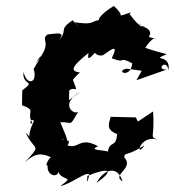

<svg xmlns="http://www.w3.org/2000/svg" viewBox="-20 -594 588 646"><path d="M212 -257 213 -290C237 -308 248 -264 216 -350C229 -312 217 -324 249 -350C219 -354 214 -365 278 -416C270 -374 296 -419 317 -431C284 -455 289 -400 326 -408C352 -425 382 -452 356 -398C411 -377 373 -408 425 -381C420 -328 365 -354 406 -363L457 -356L439 -324L541 -360C501 -358 541 -400 547 -357C556 -416 484 -386 539 -411C552 -411 524 -414 469 -433C503 -489 524 -453 481 -470C498 -499 458 -501 447 -516C473 -498 452 -496 416 -547C432 -563 389 -534 371 -543C386 -532 399 -542 363 -574C321 -549 308 -527 314 -527C280 -520 297 -510 231 -519C263 -479 228 -521 225 -526C173 -492 212 -494 177 -458C196 -482 190 -485 140 -478C112 -457 164 -456 99 -380C130 -429 113 -392 93 -362C108 -317 72 -301 59 -352C54 -302 104 -327 55 -290L54 -240C106 -221 66 -219 89 -180C75 -172 86 -202 94 -186C58 -114 102 -117 66 -148C98 -81 122 -113 64 -48C88 -69 109 -86 153 -64C149 -70 128 -33 140 -38C137 7 189 2 172 -25C185 22 237 -7 183 32C219 26 280 -26 281 -3C282 -21 270 49 274 -2C346 -32 368 -23 305 21C332 -29 377 -36 392 16C354 -6 433 -27 398 -65C399 -83 405 -66 466 -105C434 -56 448 -148 517 -122C478 -136 502 -123 495 -219L444 -185L437 -199L352 -201C351 -186 330 -159 374 -143C371 -95 349 -122 343 -84C329 -90 275 -87 310 -102C247 -136 246 -91 207 -105C224 -130 192 -117 189 -127C219 -107 202 -134 183 -183C227 -184 212 -165 243 -218C227 -206 180 -245 250 -285Z"/></svg>

Font: Asimov Aggro
Style: CondIt
Weight: 500
Designer: Google
Version: Version 2.000980; 2014